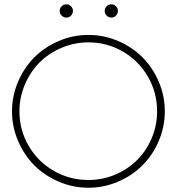

<svg xmlns="http://www.w3.org/2000/svg" viewBox="-20 -859 825 897"><path d="M478.3 -786.1Q469.2 -795.4 469.2 -808.1Q469.2 -820.8 478.3 -829.8Q487.3 -838.9 500 -838.9Q512.7 -838.9 521.7 -829.8Q530.8 -820.8 530.8 -808.1Q530.8 -795.4 521.7 -786.1Q512.7 -776.9 500 -776.9Q487.3 -776.9 478.3 -786.1ZM268.1 -786.1Q258.8 -795.4 258.8 -808.1Q258.8 -820.8 268.1 -829.8Q277.3 -838.9 290 -838.9Q302.7 -838.9 311.8 -829.8Q320.8 -820.8 320.8 -808.1Q320.8 -795.4 311.8 -786.1Q302.7 -776.9 290 -776.9Q277.3 -776.9 268.1 -786.1ZM70.8 -338.9Q70.8 -251.5 114 -177.5Q157.2 -103.5 231.2 -60.8Q305.2 -18.1 393.1 -18.1Q459 -18.1 518.3 -43.2Q577.6 -68.4 620.6 -111.3Q663.6 -154.3 688.7 -213.6Q713.9 -272.9 713.9 -338.9Q713.9 -426.8 671.1 -500.7Q628.4 -574.7 554.4 -617.9Q480.5 -661.1 393.1 -661.1Q327.6 -661.1 267.8 -635.7Q208 -610.4 164.8 -567.1Q121.6 -523.9 96.2 -464.1Q70.8 -404.3 70.8 -338.9ZM254.6 -667.5Q320.8 -695.8 393.1 -695.8Q465.3 -695.8 531.5 -667.5Q597.7 -639.2 645.5 -591.3Q693.4 -543.5 721.7 -477.3Q750 -411.1 750 -338.9Q750 -266.6 721.7 -200.4Q693.4 -134.3 645.5 -86.4Q597.7 -38.6 531.5 -10.3Q465.3 18.1 393.1 18.1Q320.8 18.1 254.6 -10.3Q188.5 -38.6 140.6 -86.4Q92.8 -134.3 64.5 -200.4Q36.1 -266.6 36.1 -338.9Q36.1 -411.1 64.5 -477.3Q92.8 -543.5 140.6 -591.3Q188.5 -639.2 254.6 -667.5Z"/></svg>

Font: RawengulkPcs
Style: Regular
Weight: 400
Version: Version 0.92